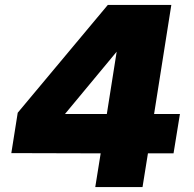

<svg xmlns="http://www.w3.org/2000/svg" viewBox="-20 -760 789 780"><path d="M606 -297H711L685 -137H581L559 0H367L389 -137L26 -138L52 -302L418 -740H676ZM454 -550 244 -297H414Z"/></svg>

Font: Be Vietnam Black
Style: Italic
Weight: 900
Italic angle: -9°
Designer: Lam Bao; Tony Le; Vietanh Nguyen
Foundry: Yellow Type Foundry
Version: Version 5.000